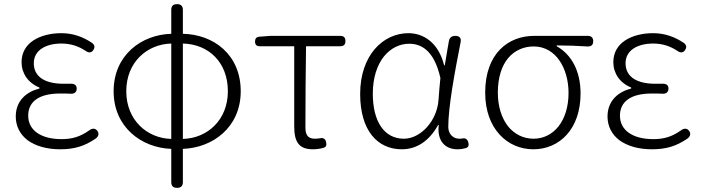

<svg xmlns="http://www.w3.org/2000/svg" viewBox="-20 -707 3379 926"><path d="M141 -512C106 -489 84 -454 84 -407C84 -354 115 -307 170 -285V-280C110 -265 56 -223 56 -145C56 -98 77 -58 114 -30C152 -3 205 13 270 13C339 13 388 -2 442 -39C455 -49 459 -62 450 -75C440 -90 424 -89 410 -78C366 -47 327 -36 277 -36C177 -36 116 -79 116 -149C116 -217 168 -256 270 -256C288 -256 304 -256 322 -255C339 -254 350 -263 350 -280C350 -297 338 -304 321 -303C309 -303 299 -303 287 -303C185 -303 143 -345 143 -402C143 -466 203 -497 276 -497C320 -497 358 -485 394 -461C408 -451 422 -452 431 -467C439 -480 436 -491 424 -500C381 -529 332 -547 276 -547C224 -547 176 -535 141 -512Z M806 -152V-37C689 -40 589 -128 589 -267C589 -407 689 -494 806 -497V-267ZM806 105V171C806 190 815 199 834 199C853 199 862 190 862 171V105V11C1005 6 1141 -92 1141 -267C1141 -443 1011 -541 862 -544V-659C862 -678 853 -687 834 -687C815 -687 806 -678 806 -659V-544C663 -540 528 -442 528 -267C528 -93 663 6 806 11ZM862 -382V-497C986 -494 1079 -407 1079 -267C1079 -128 980 -40 862 -37V-267Z M1399 -291V-98C1399 -22 1422 13 1489 13C1508 13 1526 10 1540 6C1553 2 1556 -6 1553 -20C1550 -37 1540 -44 1523 -40C1515 -39 1507 -38 1499 -38C1467 -38 1453 -54 1453 -92C1453 -219 1454 -350 1456 -484H1621C1638 -484 1646 -492 1646 -509C1646 -526 1638 -534 1621 -534H1465H1284L1231 -530C1217 -529 1210 -521 1210 -507C1210 -492 1217 -484 1232 -484H1399Z M2131 -427 2125 -392H2122C2094 -505 2019 -547 1950 -547C1827 -547 1717 -440 1717 -254C1717 -78 1800 13 1918 13C1990 13 2050 -27 2093 -104H2096C2087 -26 2128 13 2186 13C2203 13 2217 10 2228 7C2240 2 2242 -6 2239 -19C2235 -35 2225 -43 2209 -39C2204 -38 2200 -38 2195 -38C2166 -38 2142 -60 2142 -95C2142 -192 2173 -358 2201 -501C2206 -522 2198 -534 2176 -534C2159 -534 2148 -526 2145 -509L2137 -463ZM1831 -434C1864 -475 1908 -496 1953 -496C2005 -496 2072 -472 2104 -331L2099 -278L2095 -226C2088 -123 2008 -38 1928 -38C1833 -38 1778 -121 1778 -255C1778 -333 1799 -393 1831 -434Z M2769 -534H2698H2556C2432 -534 2320 -450 2320 -260C2320 -85 2428 13 2552 13C2678 13 2780 -84 2780 -256C2780 -365 2736 -444 2665 -484V-488C2717 -488 2763 -486 2813 -483C2831 -482 2841 -490 2841 -508C2841 -525 2832 -534 2815 -534ZM2430 -98C2400 -137 2381 -192 2381 -260C2381 -334 2400 -390 2431 -427C2462 -464 2506 -483 2554 -483C2661 -483 2722 -377 2722 -259C2722 -124 2650 -38 2553 -38C2504 -38 2461 -60 2430 -98Z M2995 -512C2960 -489 2938 -454 2938 -407C2938 -354 2969 -307 3024 -285V-280C2964 -265 2910 -223 2910 -145C2910 -98 2931 -58 2968 -30C3006 -3 3059 13 3124 13C3193 13 3242 -2 3296 -39C3309 -49 3313 -62 3304 -75C3294 -90 3278 -89 3264 -78C3220 -47 3181 -36 3131 -36C3031 -36 2970 -79 2970 -149C2970 -217 3022 -256 3124 -256C3142 -256 3158 -256 3176 -255C3193 -254 3204 -263 3204 -280C3204 -297 3192 -304 3175 -303C3163 -303 3153 -303 3141 -303C3039 -303 2997 -345 2997 -402C2997 -466 3057 -497 3130 -497C3174 -497 3212 -485 3248 -461C3262 -451 3276 -452 3285 -467C3293 -480 3290 -491 3278 -500C3235 -529 3186 -547 3130 -547C3078 -547 3030 -535 2995 -512Z"/></svg>

Font: GenSenRounded2 TW L
Style: Regular
Weight: 300
Version: Version 2.100;PS 2.1;hotconv 16.6.51;makeotf.lib2.5.65220 DE